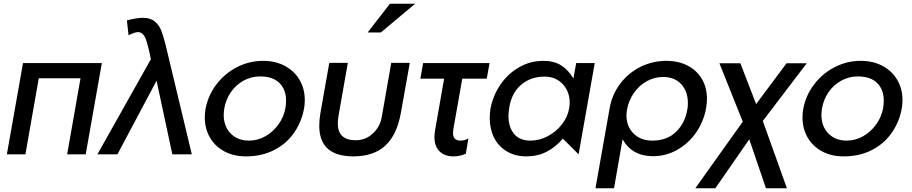

<svg xmlns="http://www.w3.org/2000/svg" viewBox="-20 -832 4918 1035"><path d="M104 -492 17 0H117L189 -410H414L342 0H442L529 -492Z M505 0H613L824 -397L909 0H1014L872 -593Q860 -640 849 -668Q838 -696 814.5 -716Q791 -736 751 -736Q717 -736 664 -722L673 -642Q707 -659 724 -659Q754 -659 768.5 -614Q783 -569 793 -513V-512Z M1619 -247Q1623 -268 1623 -293Q1623 -353 1595 -401Q1567 -449 1516 -476.5Q1465 -504 1398 -504Q1323 -504 1256.5 -469.5Q1190 -435 1145.5 -375.5Q1101 -316 1088 -245Q1084 -224 1084 -199Q1084 -139 1111.5 -91Q1139 -43 1189.5 -16Q1240 11 1306 11Q1391 11 1457.5 -23Q1524 -57 1565 -116Q1606 -175 1619 -247ZM1522 -290Q1522 -266 1518 -246Q1509 -200 1480.5 -160.5Q1452 -121 1410.5 -97.5Q1369 -74 1322 -74Q1261 -74 1223.5 -112.5Q1186 -151 1186 -212Q1186 -229 1189 -247Q1197 -295 1224 -334.5Q1251 -374 1292.5 -397Q1334 -420 1382 -420Q1451 -420 1486.5 -384.5Q1522 -349 1522 -290Z M2089 -493 2038 -202Q2029 -149 1990 -112.5Q1951 -76 1898 -76Q1801 -76 1801 -166Q1801 -184 1804 -203L1855 -493H1755L1707 -221Q1701 -185 1701 -154Q1701 11 1885 11Q1994 11 2057 -47Q2120 -105 2141 -224L2189 -493ZM1962 -657H2033L2218 -812H2082Z M2619 -492 2604 -408H2472L2424 -137Q2422 -121 2422 -115Q2422 -74 2462 -74Q2487 -74 2505 -86L2491 -3Q2458 11 2425 11Q2377 11 2349.5 -16Q2322 -43 2322 -92Q2322 -109 2325 -128L2374 -408H2246L2261 -492Z M2915 -419Q2976 -419 3013.5 -378.5Q3051 -338 3051 -278Q3051 -264 3048 -247Q3040 -201 3009 -161.5Q2978 -122 2933 -98Q2888 -74 2839 -74Q2781 -74 2751 -110.5Q2721 -147 2721 -207Q2721 -228 2726 -256Q2739 -333 2790.5 -376Q2842 -419 2915 -419ZM3186 -492H3086L3071 -409Q3043 -456 3004.5 -480Q2966 -504 2909 -504Q2838 -504 2777.5 -469Q2717 -434 2677 -375Q2637 -316 2624 -246Q2620 -223 2620 -195Q2620 -136 2643.5 -89.5Q2667 -43 2712 -16Q2757 11 2818 11Q2877 11 2926.5 -14Q2976 -39 3014 -85L3099 0Z M3686 -247Q3688 -257 3688 -278Q3688 -339 3652.5 -378Q3617 -417 3554 -417Q3508 -417 3467 -394.5Q3426 -372 3397.5 -331.5Q3369 -291 3360 -241Q3357 -225 3357 -210Q3357 -150 3395.5 -112Q3434 -74 3497 -74Q3577 -74 3626 -123Q3675 -172 3686 -247ZM3572 -504Q3637 -504 3686.5 -478.5Q3736 -453 3763.5 -406.5Q3791 -360 3791 -298Q3791 -277 3786 -247Q3773 -177 3733 -118.5Q3693 -60 3632 -25Q3571 10 3500 10Q3388 10 3336 -81L3290 183H3190L3266 -247Q3279 -322 3323 -380.5Q3367 -439 3432.5 -471.5Q3498 -504 3572 -504Z M4056 -271 3971 -491H3858L3984 -176L3728 183H3836L4019 -81L4109 183H4222L4092 -180L4329 -491H4220Z M4841 -247Q4845 -268 4845 -293Q4845 -353 4817 -401Q4789 -449 4738 -476.5Q4687 -504 4620 -504Q4545 -504 4478.5 -469.5Q4412 -435 4367.5 -375.5Q4323 -316 4310 -245Q4306 -224 4306 -199Q4306 -139 4333.5 -91Q4361 -43 4411.5 -16Q4462 11 4528 11Q4613 11 4679.5 -23Q4746 -57 4787 -116Q4828 -175 4841 -247ZM4744 -290Q4744 -266 4740 -246Q4731 -200 4702.5 -160.5Q4674 -121 4632.5 -97.5Q4591 -74 4544 -74Q4483 -74 4445.5 -112.5Q4408 -151 4408 -212Q4408 -229 4411 -247Q4419 -295 4446 -334.5Q4473 -374 4514.5 -397Q4556 -420 4604 -420Q4673 -420 4708.5 -384.5Q4744 -349 4744 -290Z"/></svg>

Font: Geom
Style: Italic
Weight: 400
Italic angle: -10°
Version: Version 1.102